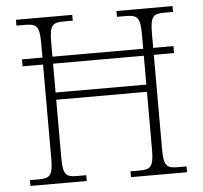

<svg xmlns="http://www.w3.org/2000/svg" viewBox="-51 -768 871 822"><g transform="rotate(-5 384.0 -357.0)"><path d="M47 0H289V-25H249C202 -25 189 -35 189 -109V-358H579V-109C579 -35 565 -25 518 -25H479V0H720V-25H683C635 -25 622 -35 622 -108V-513H709V-543H622V-604C622 -679 635 -689 683 -689H720V-714H479V-689H516C566 -689 579 -679 579 -604V-543H189V-604C189 -679 202 -689 250 -689H289V-714H47V-689H82C134 -689 146 -679 146 -605V-543H58V-513H146V-109C146 -35 132 -25 86 -25H47ZM189 -389V-513H579V-389Z"/></g></svg>

Font: Noto Serif Georgian ExtraLight
Style: Regular
Weight: 200
Designer: Monotype Design Team, Akaki Razmadze
Foundry: Google LLC
Version: Version 2.003